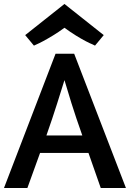

<svg xmlns="http://www.w3.org/2000/svg" viewBox="-25 -948 655 968"><path d="M255 -677H349L610 0H483L421 -177H177L113 0H-5ZM390 -265Q358 -355 335 -428.5Q312 -502 300 -544Q286 -499 263 -426Q240 -353 209 -265ZM102 -771 300 -928 498 -771 454 -718 442 -724Q429 -729 407 -740.5Q385 -752 357.5 -769Q330 -786 300 -808Q270 -786 242 -769Q214 -752 192.5 -740.5Q171 -729 159 -724L146 -718Z"/></svg>

Font: Amaranth
Style: Regular
Weight: 400
Designer: Gesine Todt
Foundry: Gesine Todt
Version: Version 1.001